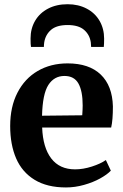

<svg xmlns="http://www.w3.org/2000/svg" viewBox="-20 -854 569 886"><path d="M27 -272.5Q27 -361 60.5 -426.2Q94 -491.5 154 -526.5Q214 -561.5 292 -561.5Q391 -561.5 444.8 -510Q498.5 -458.5 501 -363Q501 -299 493 -265.5H174.5Q178 -173 216.5 -122.8Q255 -72.5 326.5 -72.5Q363.5 -72.5 404 -85.5Q444.5 -98.5 468.5 -115.5L491.5 -66.5Q474.5 -48.5 442 -30.5Q409.5 -12.5 367.8 -0.8Q326 11 284.5 11Q197.5 11 139.8 -24.2Q82 -59.5 54.5 -123Q27 -186.5 27 -272.5ZM359.5 -322Q361.5 -350 361.5 -367.5Q361.5 -433.5 342 -468.5Q322.5 -503.5 277.5 -503.5Q230 -503.5 203.2 -462Q176.5 -420.5 174 -320ZM460.5 -675.5Q460.5 -652 459 -637.5H400.5Q400.5 -646.5 399 -658.5Q394 -693.5 368.2 -716Q342.5 -738.5 292 -738.5Q241 -738.5 215.2 -716Q189.5 -693.5 184 -658Q182.5 -647 182.5 -637.5H123Q121 -647 121 -676.5Q121 -722 142 -758Q163 -794 201.8 -814.2Q240.5 -834.5 292 -834.5Q341.5 -834.5 380 -814.2Q418.5 -794 439.5 -757.8Q460.5 -721.5 460.5 -675.5Z"/></svg>

Font: Merriweather Text
Style: Bold
Weight: 700
Designer: Eben Sorkin
Foundry: Eben Sorkin
Version: Version 2.100